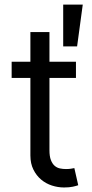

<svg xmlns="http://www.w3.org/2000/svg" viewBox="-20 -817 404 844"><path d="M313.9 -474.4H197.4V-156.2Q197.4 -129.6 203.7 -113.5Q209.9 -97.3 220 -88.4Q230.1 -79.5 243.1 -76.7Q256 -73.9 269.9 -73.9Q283.7 -73.9 292.6 -75.5Q301.5 -77.1 306.8 -78.1L323.9 -2.8Q315.3 0.4 300.1 3.7Q284.8 7.1 261.4 7.1Q234.7 7.1 208.3 -1.4Q181.8 -9.9 160.9 -27.5Q139.9 -45.1 126.8 -71.6Q113.6 -98 113.6 -133.5V-474.4H31.2V-545.5H113.6V-676.1H197.4V-545.5H313.9ZM257.8 -796.9H343.8L318.9 -612.9H257.8Z"/></svg>

Font: Fast_Sans
Style: Regular
Weight: 400
Designer: Rasmus Andersson
Foundry: rsms
Version: Version 3.018;git-588b23468